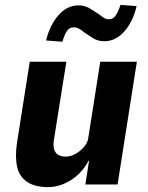

<svg xmlns="http://www.w3.org/2000/svg" viewBox="-20 -756 606 787"><path d="M177 11Q123 11 91 -10.5Q59 -32 50 -73.5Q41 -115 50 -173L102 -503H252L202 -189Q197 -162 201.5 -145.5Q206 -129 218.5 -121.5Q231 -114 249 -114Q270 -114 290 -125.5Q310 -137 325 -154.5Q340 -172 342 -192L391 -503H541L462 0H330L345 -97H343Q315 -45 269.5 -17Q224 11 177 11ZM236 -585 169 -590Q184 -653 219.5 -693.5Q255 -734 302 -734Q328 -734 348 -721.5Q368 -709 385 -698Q396 -689 406 -683Q416 -677 426 -677Q444 -677 454.5 -693Q465 -709 474 -736L540 -731Q525 -667 489.5 -627Q454 -587 408 -587Q381 -587 362.5 -599Q344 -611 327 -622Q317 -631 305.5 -637.5Q294 -644 282 -644Q264 -644 253.5 -627.5Q243 -611 236 -585Z"/></svg>

Font: Nunito Sans 7pt Condensed ExtraBold
Style: Italic
Weight: 800
Width: 3
Italic angle: -9°
Designer: Vernon Adams
Foundry: Vernon Adams
Version: Version 3.101;gftools[0.9.27]